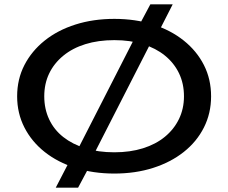

<svg xmlns="http://www.w3.org/2000/svg" viewBox="-20 -787 1053 885"><path d="M340 78H237L307 -57L324 -70L611 -632L610 -649L673 -767H776L699 -616L685 -609L403 -57L404 -42ZM507 13Q410 13 328 -13Q246 -39 186 -86.5Q126 -134 92.5 -199.5Q59 -265 59 -343Q59 -422 92.5 -487Q126 -552 186 -600Q246 -648 328 -674Q410 -700 507 -700Q604 -700 685.5 -674Q767 -648 827 -600Q887 -552 920 -487Q953 -422 953 -343Q953 -265 920 -199.5Q887 -134 827 -86.5Q767 -39 685.5 -13Q604 13 507 13ZM507 -85Q580 -85 639 -103.5Q698 -122 740 -156.5Q782 -191 805 -238.5Q828 -286 828 -343Q828 -402 805 -449.5Q782 -497 740 -531Q698 -565 639 -583.5Q580 -602 507 -602Q433 -602 373.5 -583.5Q314 -565 271.5 -530Q229 -495 206.5 -448Q184 -401 184 -343Q184 -285 206.5 -237Q229 -189 271.5 -155.5Q314 -122 373.5 -103.5Q433 -85 507 -85Z"/></svg>

Font: BioRhyme SemiExpanded Medium
Style: Regular
Weight: 500
Width: 6
Designer: Aoife Mooney
Foundry: Aoife Mooney Type
Version: Version 1.600;gftools[0.9.33]